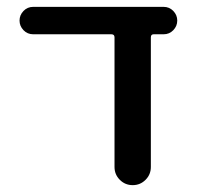

<svg xmlns="http://www.w3.org/2000/svg" viewBox="-20 -540 584 560"><path d="M77 -440Q60 -440 48.5 -452Q37 -464 37 -480Q37 -496 48.5 -508Q60 -520 77 -520H457Q474 -520 485.5 -508Q497 -496 497 -480Q497 -464 485.5 -452Q474 -440 457 -440H428Q420 -440 420 -431V-53Q420 -31 404.5 -15.5Q389 0 367 0Q345 0 329.5 -15.5Q314 -31 314 -53V-431Q314 -440 305 -440Z"/></svg>

Font: Rounded Mplus 1c Medium
Style: Regular
Weight: 500
Version: Version 1.059.20150529